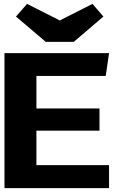

<svg xmlns="http://www.w3.org/2000/svg" viewBox="-20 -966 712 986"><path d="M3 0V-693H540L523 -576H167V-409H491V-295H167V-118H540V0ZM62 -881 119 -946 287 -861 455 -946 511 -881 359 -751H215Z"/></svg>

Font: Fix15 Mono
Style: Bold
Weight: 700
Designer: Carrois Corporate & Edenspiekermann AG
Foundry: Carrois Corporate GbR & Edenspiekermann AG
Version: Version 3.206